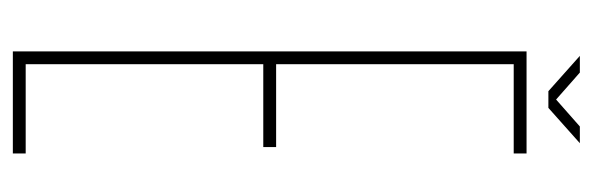

<svg xmlns="http://www.w3.org/2000/svg" viewBox="-332 -591 923 299"><g transform="rotate(90 129.5 -441.5)"><path d="M60 0V-800H219V-780H80V-410H209V-390H80V-20H219V0ZM67 -883H93L135 -846L177 -883H203L148 -834H122Z"/></g></svg>

Font: Big Shoulders Display Thin
Style: Regular
Weight: 100
Designer: Patric King
Foundry: XO Type Co
Version: Version 1.000; ttfautohint (v1.8.2)